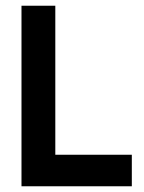

<svg xmlns="http://www.w3.org/2000/svg" viewBox="-20 -650 501 670"><path d="M440 -110V0H55V-630H173V-110Z"/></svg>

Font: Pragati Narrow
Style: Bold
Weight: 700
Designer: Hector Gatti, Marcela Romero, Pablo Cosgaya and Nicolas Silva
Foundry: Omnibus-Type
Version: Version 1.010; ttfautohint (v1.3)